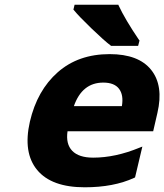

<svg xmlns="http://www.w3.org/2000/svg" viewBox="-20 -786 698 816"><path d="M294 -335H498Q506 -382 486 -408.5Q466 -435 419 -435Q329 -435 294 -335ZM554 -32 550 -30Q463 10 340 10Q199 10 138 -63.5Q77 -137 107 -269Q138 -402 225.5 -479Q313 -556 446 -556Q569 -556 622.5 -489Q676 -422 649 -306L631 -228H267Q259 -174 287 -145Q315 -116 376 -116Q470 -116 572 -158L585 -163ZM452 -591 451 -592Q423 -613 369 -665Q315 -717 294 -743L292 -745L297 -766H483L484 -763Q512 -703 571 -616L573 -614L567 -591Z"/></svg>

Font: Passageway
Style: BdIt
Weight: 700
Foundry: Ascender Corporation
Version: Version 1.11